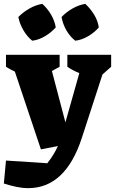

<svg xmlns="http://www.w3.org/2000/svg" viewBox="-60 -776 596 995"><path d="M152 -2 17 -405Q-7 -416 -29 -430V-492H249V-430L209 -408L279 -142L351 -397Q317 -411 289 -430V-492H516V-430L471 -390L364 -61Q279 199 86 199Q57 199 25.5 192.5Q-6 186 -40 175L-29 56L185 70Q204 46 217 24.5Q230 3 240 -19ZM159 -756Q186 -732 204.5 -700.5Q223 -669 229 -634Q206 -608 173.5 -588.5Q141 -569 107 -565Q81 -586 61.5 -619Q42 -652 35 -688Q60 -713 92 -731.5Q124 -750 159 -756ZM382 -756Q408 -732 427.5 -700.5Q447 -669 452 -634Q430 -608 397 -588.5Q364 -569 330 -565Q303 -586 284 -619Q265 -652 259 -688Q283 -713 315 -731.5Q347 -750 382 -756Z"/></svg>

Font: Piazzolla ExtraBold
Style: Regular
Weight: 800
Designer: Juan Pablo del Peral
Foundry: Huerta Tipografica
Version: Version 1.330